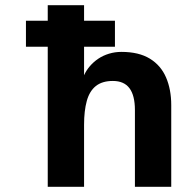

<svg xmlns="http://www.w3.org/2000/svg" viewBox="-20 -720 752 740"><path d="M80 -640H423V-540H80ZM164 0V-700H304V-430Q312 -448 326 -464.5Q340 -481 358.5 -493.5Q377 -506 400 -513Q423 -520 448 -520Q515 -520 557.5 -494Q600 -468 620 -421.5Q640 -375 640 -315V0H500V-296Q500 -352 479 -380Q458 -408 415 -408Q374 -408 349.5 -388.5Q325 -369 314.5 -331Q304 -293 304 -239V0Z"/></svg>

Font: Inclusive Sans
Style: Bold
Weight: 700
Designer: Olivia King
Foundry: Olivia King
Version: Version 2.004